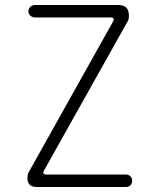

<svg xmlns="http://www.w3.org/2000/svg" viewBox="-20 -750 640 770"><path d="M127 0Q108 0 99 -9.5Q90 -19 90 -36Q90 -44 91.5 -50Q93 -56 96 -61L433 -663Q438 -672 435.5 -676Q433 -680 423 -680H121Q110 -680 102 -687Q94 -694 94 -705Q94 -716 102 -723Q110 -730 121 -730H454Q476 -730 486.5 -719.5Q497 -709 497 -687Q497 -679 495.5 -673Q494 -667 490 -661L157 -67Q152 -58 154.5 -54Q157 -50 167 -50H485Q496 -50 503 -43Q510 -36 510 -25Q510 -14 503 -7Q496 0 485 0Z"/></svg>

Font: Maple Mono NL Thin
Style: Regular
Weight: 250
Monospace: yes
Designer: subframe7536
Version: Version 7.000